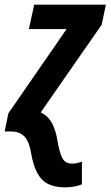

<svg xmlns="http://www.w3.org/2000/svg" viewBox="-54 -565 475 825"><path d="M227 240Q158 240 126 206Q94 172 81 100Q72 43 51 21.5Q30 0 -6 0H-34L-18 -78L232 -440H70L93 -545H401L383 -459L121 -82Q151 -68 168 -38.5Q185 -9 193 40Q202 93 214.5 115.5Q227 138 254 138Q267 138 278 135.5Q289 133 298 130V227Q285 233 265 236.5Q245 240 227 240Z"/></svg>

Font: Noto Sans Condensed
Style: Bold Italic
Weight: 700
Width: 3
Italic angle: -12°
Designer: Monotype Design Team
Foundry: Monotype Imaging Inc.
Version: Version 2.013; ttfautohint (v1.8.4.7-5d5b)